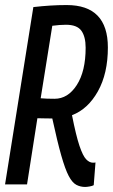

<svg xmlns="http://www.w3.org/2000/svg" viewBox="-23 -730 447 760"><path d="M-3 0 109 -702Q145 -706 176.5 -708Q208 -710 241 -710Q404 -710 404 -542Q404 -439 364.5 -368.5Q325 -298 262 -274Q278 -193 291.5 -153Q305 -113 318 -99.5Q331 -86 345 -86Q347 -86 349.5 -86Q352 -86 355 -87L348 3Q343 6 332 8Q321 10 314 10Q295 10 279 1.5Q263 -7 249 -33.5Q235 -60 219.5 -114.5Q204 -169 184 -261Q163 -261 150 -261.5Q137 -262 125 -262L84 0ZM193 -339Q246 -339 281 -393.5Q316 -448 316 -541Q316 -585 299 -608.5Q282 -632 238 -632Q214 -632 184 -628L138 -341Q150 -340 163 -339.5Q176 -339 193 -339Z"/></svg>

Font: Georama Condensed Medium
Style: Italic
Weight: 500
Width: 3
Italic angle: -9°
Designer: Jean-Baptiste Levee
Foundry: Production Type
Version: Version 1.000